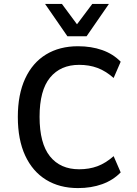

<svg xmlns="http://www.w3.org/2000/svg" viewBox="-20 -950 697 980"><path d="M378 10Q284 10 215 -32.5Q146 -75 108.5 -156Q71 -237 71 -353Q71 -468 108.5 -549Q146 -630 215 -672Q284 -714 378 -714Q446 -714 501.5 -694.5Q557 -675 596 -635L560 -552Q519 -588 477 -603.5Q435 -619 384 -619Q289 -619 235.5 -554Q182 -489 182 -354Q182 -218 235 -152Q288 -86 384 -86Q435 -86 477 -101.5Q519 -117 560 -153L596 -70Q557 -30 501.5 -10Q446 10 378 10ZM324 -765 210 -930H296L373 -826L451 -930H536L422 -765Z"/></svg>

Font: Nunito Sans 7pt SemiCondensed SemiBold
Style: Regular
Weight: 600
Width: 4
Designer: Vernon Adams
Foundry: Vernon Adams
Version: Version 3.101;gftools[0.9.27]